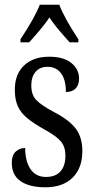

<svg xmlns="http://www.w3.org/2000/svg" viewBox="-20 -786 401 816"><path d="M30 -94Q30 -126 46.5 -141.5Q63 -157 87 -157Q87 -101 109.5 -67.5Q132 -34 175 -34Q216 -34 237 -57.5Q258 -81 258 -125Q258 -161 239.5 -184Q221 -207 170 -235Q122 -262 95 -284.5Q68 -307 55.5 -335Q43 -363 43 -405Q43 -471 82.5 -508Q122 -545 189 -545Q250 -545 283 -518.5Q316 -492 316 -452Q316 -425 301.5 -410Q287 -395 260 -395Q260 -447 239.5 -474.5Q219 -502 182 -502Q149 -502 131 -480.5Q113 -459 113 -423Q113 -384 133 -362Q153 -340 209 -310Q273 -277 301.5 -240Q330 -203 330 -143Q330 -72 288.5 -31Q247 10 173 10Q105 10 67.5 -16Q30 -42 30 -94ZM67 -619Q129 -713 149 -766H232Q253 -710 313 -619V-606H276Q275 -607 253 -632Q208 -683 190 -712Q172 -683 127 -632Q105 -607 104 -606H67Z"/></svg>

Font: Noto Serif Cond
Style: Regular
Weight: 400
Width: 3
Designer: Monotype Design Team
Foundry: Monotype Imaging Inc.
Version: Version 1.001